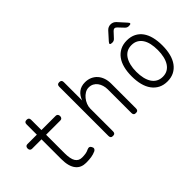

<svg xmlns="http://www.w3.org/2000/svg" viewBox="-46 -1333 1892 1892"><g transform="rotate(-45 900.0 -387.5)"><path d="M481 -530Q495 -530 502.5 -521Q510 -512 510 -497.5Q510 -483 502.5 -474Q495 -465 481 -465H282V-209Q282 -128 305 -91.5Q328 -55 374 -55Q401 -55 424 -58.5Q447 -62 471 -74Q486 -81 497 -77.5Q508 -74 515 -60Q524 -45 520 -33Q516 -21 503 -14Q472 0 440.5 5Q409 10 365 10Q333 10 306 -1Q279 -12 259 -36.5Q239 -61 228.5 -99Q218 -137 218 -191V-465H86Q72 -465 64.5 -474Q57 -483 57 -497.5Q57 -512 64.5 -521Q72 -530 86 -530H218V-673Q218 -689 225.5 -697Q233 -705 250 -705Q267 -705 274.5 -697Q282 -689 282 -673V-530Z M772 -341V-22Q772 -6 764.5 2Q757 10 740 10Q723 10 715.5 2Q708 -6 708 -22V-708Q708 -724 715.5 -732Q723 -740 740 -740Q757 -740 764.5 -732Q772 -724 772 -708V-452Q790 -503 826.5 -531.5Q863 -560 918 -560Q958 -560 990.5 -545.5Q1023 -531 1045.5 -505.5Q1068 -480 1080 -445Q1092 -410 1092 -368V-22Q1092 -6 1084.5 2Q1077 10 1060 10Q1043 10 1035.5 2Q1028 -6 1028 -22V-351Q1028 -380 1020 -406.5Q1012 -433 997 -453.5Q982 -474 959.5 -486Q937 -498 908 -498Q880 -498 855.5 -483Q831 -468 812.5 -445Q794 -422 783 -394Q772 -366 772 -341Z M1500 10Q1447 10 1407 -10.5Q1367 -31 1339.5 -68.5Q1312 -106 1298.5 -158.5Q1285 -211 1285 -275Q1285 -340 1298.5 -392.5Q1312 -445 1339.5 -482Q1367 -519 1407.5 -539.5Q1448 -560 1501 -560Q1555 -560 1595.5 -539.5Q1636 -519 1662.5 -482Q1689 -445 1702 -393Q1715 -341 1715 -277Q1715 -212 1701.5 -159Q1688 -106 1660.5 -68.5Q1633 -31 1593 -10.5Q1553 10 1500 10ZM1500 -55Q1537 -55 1565 -70.5Q1593 -86 1612 -115Q1631 -144 1641 -185.5Q1651 -227 1651 -277Q1651 -327 1642 -367Q1633 -407 1614 -435.5Q1595 -464 1567 -479.5Q1539 -495 1501 -495Q1463 -495 1435 -479.5Q1407 -464 1388 -435Q1369 -406 1359 -365.5Q1349 -325 1349 -275Q1349 -225 1358.5 -184.5Q1368 -144 1387 -115Q1406 -86 1434.5 -70.5Q1463 -55 1500 -55ZM1385 -645Q1362 -645 1358 -653.5Q1354 -662 1370 -679L1442 -759Q1454 -772 1468.5 -778.5Q1483 -785 1500 -785Q1517 -785 1531.5 -778.5Q1546 -772 1558 -759L1631 -678Q1647 -662 1643.5 -653.5Q1640 -645 1617 -645Q1605 -645 1595.5 -649Q1586 -653 1578 -661L1524 -718Q1512 -730 1500 -730Q1488 -730 1476 -718L1424 -662Q1416 -653 1406.5 -649Q1397 -645 1385 -645Z"/></g></svg>

Font: Maple Mono NL ExtraLight
Style: Regular
Weight: 275
Monospace: yes
Designer: subframe7536
Version: Version 7.000